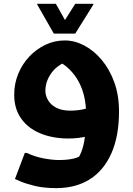

<svg xmlns="http://www.w3.org/2000/svg" viewBox="-20 -725 698 1006"><path d="M274.4 260.7Q209.2 260.7 160.8 248.7Q112.3 236.7 85.3 224.7Q58.4 212.7 58.4 212.7L110 76.3H120.8Q163 96.6 209.3 105Q255.6 113.5 287.6 113.5Q332.4 113.5 364.4 106.2Q396.4 99 424.6 78.2L378.1 120.3Q394.9 99.6 406.9 69Q418.9 38.4 425 -9Q431.1 -56.4 431.1 -128.5Q431.1 -174 421.8 -216.4Q412.6 -258.8 392.8 -296Q373 -333.2 342.7 -362.8Q312.5 -392.5 270.2 -411.1L353.4 -409.8Q287 -392.1 252.4 -346.5Q217.8 -300.8 217.8 -249.1Q217.8 -224 231.9 -199.9Q245.9 -175.7 274.9 -160.5Q303.8 -145.2 349.4 -145.2Q369.8 -145.2 393.2 -148.2Q416.6 -151.1 439.1 -158.2L443 -12.3Q416.8 -5.2 390 -2.2Q363.3 0.7 339.2 0.7Q256.7 0.7 192.2 -25.8Q127.7 -52.2 91 -103.6Q54.4 -155 54.4 -228.9Q54.4 -286.8 75.6 -338.3Q96.8 -389.7 133.7 -428.8Q170.7 -467.8 218.3 -490.5Q265.9 -513.1 319.1 -513.1Q371.2 -513.1 421.6 -486.6Q471.9 -460 513.1 -411Q554.3 -361.9 579 -293.6Q603.6 -225.2 603.6 -141.3Q603.6 -11.3 563.5 78.7Q523.4 168.7 450 214.7Q376.5 260.7 274.4 260.7ZM272.7 -705.1 320.5 -620 374.3 -705.1H469.1V-701.1L374.3 -549.1H261.9L175.1 -701.1V-705.1Z"/></svg>

Font: Kufam
Style: Regular
Weight: 400
Designer: Wael Morcos, Artur Schmal
Foundry: Original Type
Version: Version 1.301; ttfautohint (v1.8.3)